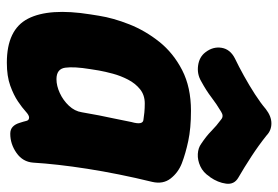

<svg xmlns="http://www.w3.org/2000/svg" viewBox="-146 -648 813 561"><g transform="rotate(90 260.5 -367.5)"><path d="M163.2 19Q66.4 19 34.6 -42.8Q2.8 -104.6 22 -225L26 -250Q32.6 -292 51.1 -338.8Q69.6 -385.6 102.2 -426.5Q134.8 -467.4 184.8 -493.2Q234.8 -519 303.8 -519Q354.8 -519 391.8 -511.1Q428.8 -503.2 457.4 -492.2Q484.4 -481.6 501.6 -459.5Q518.8 -437.4 511.4 -405.6Q499.4 -356.6 489.8 -308.8Q480.2 -261 473.2 -216.3Q466.2 -171.6 461.7 -131.5Q457.2 -91.4 455.2 -58Q453 -27.6 427 -9.3Q401 9 370.8 9Q358.2 9 350.6 1.9Q343 -5.2 339.2 -17.6Q335 -30.4 333.2 -38.2Q331.4 -46 323.2 -46Q316.6 -46 305.7 -36Q294.8 -26 276.4 -13.5Q258 -1 230.4 9Q202.8 19 163.2 19ZM211.4 -126Q230.8 -126 252 -135.8Q273.2 -145.6 289 -162.4Q304.8 -179.2 308 -200Q312.8 -227.6 317.1 -250.1Q321.4 -272.6 326.4 -295.1Q331.4 -317.6 336.6 -345.2Q346.4 -379.4 329.2 -380.2Q321.4 -381.6 308.7 -382.8Q296 -384 282.2 -384Q257.8 -384 240.7 -370.2Q223.6 -356.4 212.5 -334.9Q201.4 -313.4 195.3 -290.7Q189.2 -268 186 -250L182 -225Q174.2 -177.2 177.8 -151.6Q181.4 -126 211.4 -126ZM499 -657.4Q519.8 -645.4 516.6 -621.5Q513.4 -597.6 497.8 -575.2L496.2 -573.6Q484 -554.6 465.8 -546.3Q447.6 -538 429.9 -539Q412.2 -540 400.2 -548.8Q377.6 -563.8 362.7 -578.6Q347.8 -593.4 329 -607.2Q319.4 -615.4 306.6 -607.2Q283.4 -593.4 264.2 -578.6Q245 -563.8 217.4 -548.8Q196.4 -536.4 171.6 -539.8Q146.8 -543.2 133.4 -560.4L132.2 -562Q115.6 -583.8 119.7 -608.7Q123.8 -633.6 150.8 -647.4Q173.8 -658.4 201.6 -673.8Q229.4 -689.2 255.4 -706Q281.4 -722.8 298.6 -737.6Q319.8 -754 340.4 -754Q361 -754 375.6 -740Q404 -717.2 436.8 -695.8Q469.6 -674.4 499 -657.4Z"/></g></svg>

Font: Winky Sans
Style: Italic
Weight: 400
Italic angle: -8.97852°
Designer: Simon Atzbach
Foundry: typofactur
Version: Version 1.205